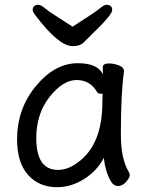

<svg xmlns="http://www.w3.org/2000/svg" viewBox="-20 -755 615 799"><path d="M221 -48Q263 -48 304 -79Q406 -153 406 -330L407 -365H398Q389 -365 384 -372Q355 -422 299 -422Q242 -422 186.5 -352Q131 -282 131 -180Q131 -48 221 -48ZM218 24Q142 24 96.5 -27.5Q51 -79 51 -175Q51 -302 129.5 -397Q208 -492 304 -492Q386 -492 408 -446V-475Q408 -491 433 -491Q453 -491 474.5 -483Q496 -475 496 -458Q483 -368 483 -195Q483 -92 517 -38Q520 -32 520 -25Q520 -16 505 1.5Q490 19 471 19Q451 19 439 -5Q418 -43 412 -98Q384 -44 330 -10Q276 24 218 24ZM282 -563Q225 -563 129 -689Q116 -706 116 -713Q116 -735 140 -735Q150 -735 166 -721.5Q182 -708 216 -686.5Q250 -665 282 -644Q314 -665 347.5 -686.5Q381 -708 397 -721.5Q413 -735 423 -735Q447 -735 447 -713Q447 -693 358 -608Q344 -594 328.5 -578.5Q313 -563 282 -563Z"/></svg>

Font: ToneOZ-Pinyin-WenKai-Medium
Style: Medium
Weight: 700
Designer: Fontworks Inc.
Foundry: ToneOZ
Version: Version 0.240331